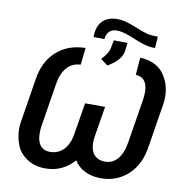

<svg xmlns="http://www.w3.org/2000/svg" viewBox="-96 -1000 1078 1104"><g transform="rotate(10 443.0 -448.0)"><path d="M746.6 -847.7C720.7 -847.7 699.7 -849.6 683.6 -854C667.5 -857.9 645 -865.7 615.7 -877.9C585.9 -889.6 564 -897.5 549.3 -901.4C534.7 -904.8 519.5 -906.7 503.9 -907.2C502.9 -907.2 501.5 -907.2 500.5 -907.2C433.1 -907.2 389.2 -870.6 383.8 -800.3L382.8 -781.7L446.8 -781.2L447.8 -790.5C453.6 -822.3 475.1 -841.8 508.3 -841.8C579.1 -841.8 651.4 -783.7 727.5 -781.2H742.2ZM489.7 -634.3C541 -664.1 569.8 -696.8 575.2 -732.9L581.5 -782.7L501 -783.2L492.2 -737.3C489.7 -725.1 485.4 -714.4 479 -704.1C472.7 -693.8 462.4 -681.2 448.2 -665ZM660.2 -610.4C705.1 -606.9 728 -578.6 729.5 -524.4C729.5 -509.3 728.5 -494.6 726.6 -480L684.6 -219.7C670.4 -131.3 628.9 -87.4 571.3 -87.4C569.8 -87.4 568.8 -87.4 567.4 -87.4C521 -89.4 492.7 -116.7 487.3 -164.1C486.3 -171.4 486.3 -178.7 486.3 -186C486.3 -193.4 486.3 -200.7 487.3 -208.5L518.1 -397.9H401.4L370.6 -210.9C357.4 -130.9 311.5 -87.9 251 -87.9C248.5 -87.9 246.6 -87.9 244.1 -87.9C199.7 -90.3 175.8 -122.6 174.3 -176.8C174.3 -179.2 174.3 -181.6 174.3 -184.1C174.3 -196.3 174.8 -208.5 176.3 -219.7L217.8 -479.5C231.4 -564 274.9 -610.8 337.9 -612.3L349.1 -711.9C279.8 -710.4 223.1 -689.5 178.7 -648.9C134.3 -608.4 106.9 -551.8 96.7 -479.5L55.2 -220.2C53.7 -209 53.2 -197.8 53.2 -186.5C53.2 -156.7 59.1 -126.5 70.3 -95.7C82 -64.9 102.5 -40 131.8 -20.5C160.6 -0.5 195.3 9.8 235.8 10.3C238.3 10.3 240.7 10.3 243.2 10.3C307.6 10.3 362.8 -15.1 408.7 -66.4C435.5 -19 491.7 9.3 558.6 10.7C560.5 10.7 562.5 10.7 564.5 10.7C627.4 10.7 680.7 -9.8 724.6 -50.8C768.1 -92.3 794.9 -148.4 804.7 -220.2L846.2 -479.5C847.7 -492.2 848.1 -503.9 848.1 -515.6C848.1 -566.4 833.5 -610.8 804.2 -649.4C774.9 -688 729.5 -708.5 668 -711.4Z"/></g></svg>

Font: Roboto Medium
Style: Italic
Weight: 500
Italic angle: -12°
Designer: Google
Version: Version 2.137; 2017